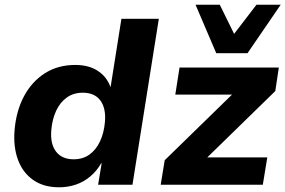

<svg xmlns="http://www.w3.org/2000/svg" viewBox="-20 -785 1213 816"><path d="M231 11Q165 11 120.5 -20.5Q76 -52 56 -107Q36 -162 42 -233Q49 -314 82 -376Q115 -438 170.5 -473.5Q226 -509 300 -509Q357 -509 395.5 -484Q434 -459 450 -414V-415L496 -705H655L543 0H397L412 -91H410Q391 -58 363.5 -35Q336 -12 302.5 -0.5Q269 11 231 11ZM293 -108Q332 -108 360 -128Q388 -148 405 -184Q422 -220 426 -267Q431 -325 406.5 -358Q382 -391 332 -391Q293 -391 264.5 -371Q236 -351 219 -315Q202 -279 198 -232Q193 -174 218 -141Q243 -108 293 -108ZM663 0 680 -104 1001 -417 997 -383H725L743 -498H1165L1150 -398L823 -79L827 -116H1116L1097 0ZM899 -559 811 -765H914L975 -641L1070 -765H1173L1032 -559Z"/></svg>

Font: Nunito Sans 9pt ExtraBold
Style: Italic
Weight: 800
Italic angle: -9°
Version: Version 3.101;gftools[0.9.27]